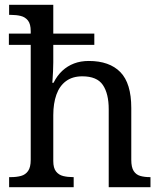

<svg xmlns="http://www.w3.org/2000/svg" viewBox="-20 -780 675 800"><path d="M18 0V-42H26Q49 -42 67.5 -47Q86 -52 97 -67.5Q108 -83 108 -114V-593H17V-640H108V-650Q108 -680 96.5 -694.5Q85 -709 66.5 -713.5Q48 -718 26 -718H18V-760H202V-640H373V-593H202V-520Q202 -502 201 -482.5Q200 -463 199 -449Q198 -435 198 -435H203Q218 -465 239.5 -485Q261 -505 288.5 -515.5Q316 -526 350 -526Q436 -526 481.5 -479.5Q527 -433 527 -330V-114Q527 -83 537 -67.5Q547 -52 564.5 -47Q582 -42 604 -42H607V0H433V-325Q433 -390 408.5 -426Q384 -462 323 -462Q282 -462 255 -442Q228 -422 215 -385.5Q202 -349 202 -300V-109Q202 -80 213.5 -65.5Q225 -51 243.5 -46.5Q262 -42 284 -42H287V0Z"/></svg>

Font: Noto Serif Tamil
Style: Italic
Weight: 400
Italic angle: -12°
Designer: Indian Type Foundry, Tom Grace, and the Monotype Design Team
Foundry: Monotype Imaging Inc.
Version: Version 2.003